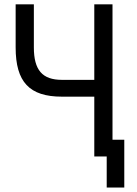

<svg xmlns="http://www.w3.org/2000/svg" viewBox="-20 -713 626 875"><path d="M466.3 141.6H546.4V-76.2H492.7V-693.4H409.7V-349.1H262.2C172.9 -349.1 134.3 -393.6 134.3 -497.1V-693.4H51.3V-497.1C51.3 -339.4 113.8 -272.5 262.2 -272.5H409.7V0H466.3Z"/></svg>

Font: Cascadia Code SemiLight
Style: Regular
Weight: 350
Monospace: yes
Designer: Aaron Bell
Foundry: Saja Typeworks
Version: Version 2404.023